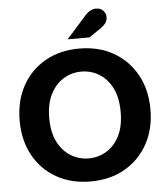

<svg xmlns="http://www.w3.org/2000/svg" viewBox="-59 -931 864 996"><g transform="rotate(-5 373.0 -433.5)"><path d="M373 12Q272 12 195.5 -31.5Q119 -75 76 -153Q33 -231 33 -334Q33 -437 76 -515Q119 -593 195.5 -636.5Q272 -680 373 -680Q474 -680 550.5 -636.5Q627 -593 670.5 -515Q714 -437 714 -334Q714 -231 670.5 -153Q627 -75 550.5 -31.5Q474 12 373 12ZM373 -108Q424 -108 466.5 -134Q509 -160 534 -210Q559 -260 559 -334Q559 -408 534 -458Q509 -508 466.5 -534Q424 -560 373 -560Q323 -560 280.5 -534Q238 -508 212.5 -458Q187 -408 187 -334Q187 -260 212.5 -210Q238 -160 280.5 -134Q323 -108 373 -108ZM318 -733 421 -849Q435 -865 449.5 -872Q464 -879 478 -879Q501 -879 515 -864.5Q529 -850 529 -830Q529 -816 522 -803.5Q515 -791 492 -774L431 -733Z"/></g></svg>

Font: Atkinson Hyperlegible Next
Style: Bold
Weight: 700
Designer: Elliott Scott, Megan Eiswerth, Linus Boman, Theodore Petrosky, Letters from Sweden
Foundry: Applied Design Works, Letters from Sweden
Version: Version 2.001